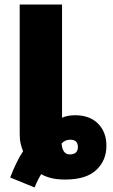

<svg xmlns="http://www.w3.org/2000/svg" viewBox="-20 -783 501 848"><path d="M288 -101Q256 -101 252 -149Q267 -166 290 -166Q324 -166 324 -134Q324 -101 288 -101ZM133 45Q138 31 146.5 14Q155 -3 162 -14Q178 -4 204 3Q230 10 268 10Q360 10 405 -32Q450 -74 450 -139Q450 -200 413 -237Q376 -274 312 -274Q278 -274 254 -263V-763H67V-191Q67 -166 71.5 -147.5Q76 -129 82 -115Q68 -95 53 -64Q38 -33 25 1Z"/></svg>

Font: Noto Sans Display SemiCondensed Black
Style: Regular
Weight: 900
Width: 4
Designer: Monotype Design Team
Foundry: Monotype Imaging Inc.
Version: Version 1.900